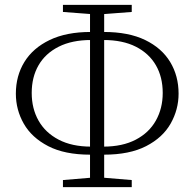

<svg xmlns="http://www.w3.org/2000/svg" viewBox="-20 -755 797 787"><path d="M350 -121Q245 -121 177.5 -156Q110 -191 77.5 -248Q45 -305 45 -371Q45 -444 80 -501Q115 -558 183.5 -591Q252 -624 352 -624H376V-591H353Q275 -591 220.5 -563.5Q166 -536 138 -487.5Q110 -439 110 -374Q110 -310 138 -260.5Q166 -211 220.5 -182.5Q275 -154 353 -154H376V-121ZM381 -121V-154H404Q482 -154 536.5 -182.5Q591 -211 619 -261Q647 -311 647 -374Q647 -439 619 -487.5Q591 -536 537 -563.5Q483 -591 404 -591H381V-624H405Q507 -624 575 -591Q643 -558 677.5 -501Q712 -444 712 -371Q712 -306 679.5 -248.5Q647 -191 579 -156Q511 -121 406 -121ZM238 12V-17L370 -28H388L520 -17V12ZM370 -696 238 -706V-735H520V-706L389 -696ZM349 12V-735H407V12Z"/></svg>

Font: Noto Serif KR
Style: Regular
Weight: 200
Designer: Ryoko NISHIZUKA 西塚涼子 (kana & ideographs); Frank Grießhammer (Latin, Greek & Cyrillic); Wenlong ZHANG 张文龙 (bopomofo); San
Foundry: Adobe
Version: Version 2.001;hotconv 1.1.0;makeotfexe 2.6.0